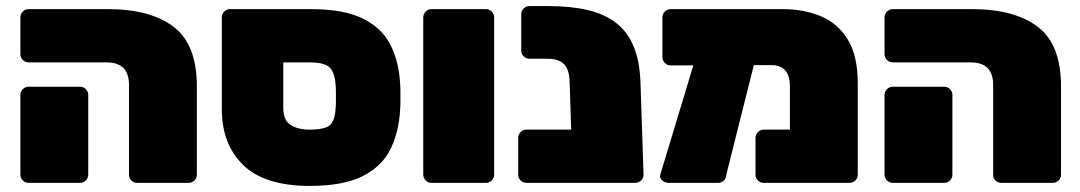

<svg xmlns="http://www.w3.org/2000/svg" viewBox="-20 -601 3548 631"><path d="M431 0Q420 0 412 -7.5Q404 -15 404 -26V-321Q404 -359 385.5 -377.5Q367 -396 330 -396H74Q63 -396 55 -404Q47 -412 47 -423V-544Q47 -555 55 -563Q63 -571 74 -571H335Q474 -571 550.5 -513Q627 -455 627 -317V-27Q627 -16 619 -8Q611 0 600 0ZM74 0Q63 0 55 -8Q47 -16 47 -27V-289Q47 -300 55 -308Q63 -316 74 -316H243Q254 -316 262 -308Q270 -300 270 -289V-27Q270 -16 262 -8Q254 0 243 0Z M998 10Q850 10 779.5 -58.5Q709 -127 709 -242V-544Q709 -555 717 -563Q725 -571 736 -571H1002Q1110 -571 1172.5 -540Q1235 -509 1263 -454Q1291 -399 1295 -326Q1296 -316 1296 -300Q1296 -284 1296 -267.5Q1296 -251 1295 -241Q1291 -166 1262.5 -109.5Q1234 -53 1170.5 -21.5Q1107 10 998 10ZM997 -175Q1048 -175 1064.5 -190Q1081 -205 1083 -246Q1084 -256 1084 -270Q1084 -284 1084 -297.5Q1084 -311 1083 -321Q1081 -359 1065 -377.5Q1049 -396 997 -396H911V-246Q911 -205 935.5 -190Q960 -175 997 -175Z M1398 0Q1387 0 1379 -8Q1371 -16 1371 -27V-544Q1371 -555 1379 -563Q1387 -571 1398 -571H1577Q1588 -571 1596 -563Q1604 -555 1604 -544V-27Q1604 -16 1596 -8Q1588 0 1577 0Z M1710 0Q1699 0 1691 -8Q1683 -16 1683 -27V-148Q1683 -159 1691 -167Q1699 -175 1710 -175H2065V-27Q2065 -16 2057 -8Q2049 0 2038 0ZM1889 0Q1878 0 1870 -8Q1862 -16 1862 -27L1852 -333Q1851 -361 1843 -377Q1835 -393 1819 -400.5Q1803 -408 1778 -408H1720Q1709 -408 1701 -416Q1693 -424 1693 -435V-554Q1693 -565 1701 -573Q1709 -581 1720 -581H1783Q1856 -581 1911.5 -568Q1967 -555 2005 -525.5Q2043 -496 2063 -447Q2083 -398 2085 -327L2095 -27Q2095 -16 2087 -8Q2079 0 2068 0Z M2516 -387 2184 -386Q2173 -386 2165 -394Q2157 -402 2157 -413V-544Q2157 -555 2165 -563Q2173 -571 2184 -571H2552Q2622 -571 2678 -547.5Q2734 -524 2766.5 -470.5Q2799 -417 2799 -327V-27Q2799 -16 2791 -8Q2783 0 2772 0H2490Q2479 0 2471 -8Q2463 -16 2463 -27V-148Q2463 -159 2471 -167Q2479 -175 2490 -175H2576V-317Q2576 -342 2568.5 -357.5Q2561 -373 2547.5 -380Q2534 -387 2516 -387ZM2177 0Q2166 0 2156.5 -8Q2147 -16 2150 -27L2273 -434Q2276 -445 2282.5 -453Q2289 -461 2300 -461H2441Q2452 -461 2461.5 -450.5Q2471 -440 2468 -429L2367 -27Q2367 -16 2359 -8Q2351 0 2340 0Z M3271 0Q3260 0 3252 -7.5Q3244 -15 3244 -26V-321Q3244 -359 3225.5 -377.5Q3207 -396 3170 -396H2914Q2903 -396 2895 -404Q2887 -412 2887 -423V-544Q2887 -555 2895 -563Q2903 -571 2914 -571H3175Q3314 -571 3390.5 -513Q3467 -455 3467 -317V-27Q3467 -16 3459 -8Q3451 0 3440 0ZM2914 0Q2903 0 2895 -8Q2887 -16 2887 -27V-289Q2887 -300 2895 -308Q2903 -316 2914 -316H3083Q3094 -316 3102 -308Q3110 -300 3110 -289V-27Q3110 -16 3102 -8Q3094 0 3083 0Z"/></svg>

Font: Rubik Black
Style: Regular
Weight: 900
Designer: Hubert and Fischer
Foundry: Hubert and Fischer
Version: Version 2.300;gftools[0.9.30]